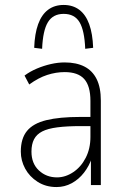

<svg xmlns="http://www.w3.org/2000/svg" viewBox="-20 -747 506 775"><path d="M208 8Q165 8 132 -13Q99 -34 81.5 -66.5Q64 -99 64 -135Q64 -188 89 -218.5Q114 -249 167 -262Q220 -275 304 -275H355V-238H306Q250 -238 211.5 -233Q173 -228 150.5 -216.5Q128 -205 117.5 -185Q107 -165 107 -135Q107 -87 137 -59Q167 -31 210 -31Q244 -31 275.5 -52Q307 -73 326 -110Q345 -147 345 -194V-340Q345 -400 320 -428Q295 -456 241 -456Q206 -456 170.5 -444.5Q135 -433 98 -406L79 -442Q102 -459 129.5 -470.5Q157 -482 185.5 -488.5Q214 -495 241 -495Q288 -495 320.5 -478.5Q353 -462 370 -428Q387 -394 387 -341V0H347V-110H351Q340 -77 319 -50Q298 -23 269.5 -7.5Q241 8 208 8ZM150 -550 118 -554Q120 -611 134 -649.5Q148 -688 174 -707.5Q200 -727 237 -727Q274 -727 300 -707.5Q326 -688 340 -649.5Q354 -611 356 -554L324 -550Q321 -624 301 -657.5Q281 -691 237 -691Q194 -691 173.5 -657.5Q153 -624 150 -550Z"/></svg>

Font: Nunito Sans 10pt Condensed ExtraLight
Style: Regular
Weight: 250
Width: 3
Designer: Vernon Adams
Foundry: Vernon Adams
Version: Version 3.101;gftools[0.9.27]